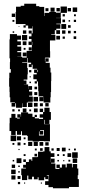

<svg xmlns="http://www.w3.org/2000/svg" viewBox="-20 -824 472 1030"><path d="M32 -331H31V-359H29V-405H30V-434H38V-453H33V-491H34V-511H31V-613H33V-641H71V-633H93V-611H73V-602H92V-582H73V-574H94V-550H73V-544H94V-520H73V-519H99V-515H123V-551H151V-583H153V-599H151V-583H133V-601H149V-615H135V-629H149V-644H134V-660H150V-645H155V-683H153V-671H131V-687H118V-676H106V-688H117V-695H65V-724H64V-760H66V-788H91V-793H110V-804H174V-791H191V-787H217V-738H219V-755H244V-760H280V-756H305V-789H339V-755H306V-728H281V-727H307V-697H282V-694H304V-670H282V-662H274V-640H255V-637H277V-607H248V-549H249V-515H222V-512H221V-495H223V-511H241V-493H225V-487H247V-461H251V-435H255V-389H254V-330H252V-302H250V-274H214V-302H213V-281H191V-303H212V-307H187V-335H185V-364H184V-387H178V-376H166V-388H177V-399H159V-425H177V-433H163V-451H179V-455H155V-477H150V-464H134V-480H147V-488H128V-513H125V-489H99V-486H126V-459H129V-425H127V-397H107V-392H122V-372H108V-371H131V-346H132V-362H152V-342H136V-333H153V-311H136V-306H156V-278H130V-274H124V-250H100V-270H98V-246H66V-270H62V-252H42V-272H60V-275H35V-302H32ZM370 -784H394V-760H370ZM251 -783H273V-761H251ZM283 -781H301V-763H283ZM343 -781H361V-763H343ZM224 -780H240V-764H224ZM43 -751H61V-733H43ZM316 -736V-748H328V-736ZM377 -737V-747H387V-737ZM329 -705H315V-719H329ZM388 -706H376V-718H388ZM47 -717H57V-707H47ZM348 -708V-716H356V-708ZM309 -695H335V-669H309ZM345 -689H359V-675H345ZM80 -680V-684H84V-680ZM302 -662V-642H282V-662ZM103 -643V-661H121V-643ZM313 -661H331V-643H313ZM345 -659H359V-645H345ZM388 -646H376V-658H388ZM56 -656V-648H48V-656ZM126 -608H98V-636H126ZM282 -632H302V-612H282ZM375 -629H389V-615H375ZM328 -628V-616H316V-628ZM102 -602H122V-582H102ZM134 -554V-570H150V-554ZM107 -557V-567H117V-557ZM122 -522H102V-542H122ZM181 -437H184V-449H181ZM136 -448H148V-436H136ZM139 -409V-415H145V-409ZM146 -378H138V-386H146ZM165 -345V-359H179V-345ZM180 -314H164V-330H180ZM160 -304H184V-280H160ZM154 -274V-250H130V-274ZM162 -272H182V-252H162ZM241 -271V-253H223V-271ZM210 -270V-254H194V-270ZM64 -100H40V-121H31V-163H32V-192H41V-213H63V-192H72V-188H86V-193H73V-211H91V-198H93V-221H131V-214H154V-197H166V-208H178V-196H167V-189H189V-186H211V-193H193V-211H211V-223H218V-246H246V-223H253V-181H245V-159H219V-181H216V-158H248V-66H216V-67H189V-65H155V-69H129V-95H125V-98H98V-120H93V-101H71V-121H64ZM122 -242V-222H102V-242ZM182 -222H162V-242H182ZM193 -223V-241H211V-223ZM58 -238V-226H46V-238ZM87 -237V-227H77V-237ZM147 -237V-227H137V-237ZM189 -97H216V-126H195V-122H212V-102H192V-119H189ZM67 -67H37V-97H67ZM71 -93H93V-71H71ZM107 -87H117V-77H107ZM153 -63V-41H131V-63ZM161 -63H183V-41H161ZM192 -62H212V-42H192ZM241 -61V-43H223V-61ZM74 -60H90V-44H74ZM47 -57H57V-47H47ZM107 -57H117V-47H107ZM397 116V137H403V179H350V186H264V180H240V168H222V148H240V137H223V127H217V143H187V127H182V138H162V124H152V138H132V118H126V142H98V116H94V80H119V76H104V60H119V45H135V31H149V39H153V19H181V17H184V-10H212V-12H219V-35H245V-12H252V-2H272V18H252V27H273V49H254V53H277V81H279V82H299V77H283V59H301V75H312V58H332V74H338V54H366V74H370V56H394V80H400V116ZM312 -32H332V-12H312ZM284 -30H300V-14H284ZM209 -29V-15H195V-29ZM268 -28V-16H256V-28ZM167 -17V-27H177V-17ZM387 -27V-17H377V-27ZM356 -26V-18H348V-26ZM85 -25V-19H79V-25ZM367 -7H397V23H367ZM342 -2H362V18H342ZM179 15H165V1H179ZM117 13H107V3H117ZM287 3H297V13H287ZM317 3H327V13H317ZM69 25H95V51H69ZM394 26V50H370V26ZM251 28H250V46H251ZM105 45V31H119V45ZM357 33V43H347V33ZM56 34V42H48V34ZM296 34V42H288V34ZM325 35V41H319V35ZM61 77H43V59H61ZM78 64H86V72H78ZM64 110H40V86H64ZM86 102H78V94H86ZM243 136V116H231V119H241V136ZM63 139H41V117H63ZM90 136H74V120H90ZM88 164H76V152H88ZM115 161H109V155H115ZM205 161H199V155H205Z"/></svg>

Font: Rubik-Storm
Style: Regular
Weight: 400
Designer: NaN (generative design), Hubert & Fischer (Rubik source font outlines)
Foundry: NaN, Hubert & Fischer
Version: Version 1.000